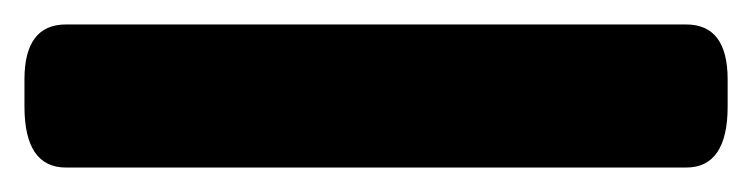

<svg xmlns="http://www.w3.org/2000/svg" viewBox="-40 1 615 157"><path d="M14 138Q-20 138 -20 88V66Q-20 21 14 21H521Q555 21 555 66V88Q555 138 521 138Z"/></svg>

Font: Asap Black
Style: Regular
Weight: 900
Designer: Pablo Cosgaya
Foundry: Omnibus-Type
Version: Version 3.001; ttfautohint (v1.8.4.7-5d5b)